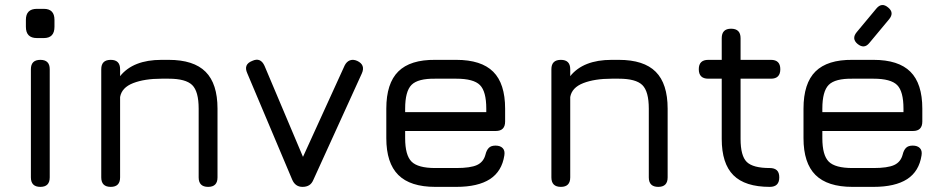

<svg xmlns="http://www.w3.org/2000/svg" viewBox="-20 -729 3698 749"><path d="M124 -580.5Q81 -580.5 81 -624.5V-651.5Q81 -694.5 124 -694.5H151Q192.5 -694.5 192.5 -651.5V-624.5Q192.5 -580.5 151 -580.5ZM137.5 0Q100.5 0 100.5 -37V-459Q100.5 -495.5 137.5 -495.5Q174 -495.5 174 -459V-37Q174 0 137.5 0Z M412 0Q375 0 375 -37V-459Q375 -495.5 412 -495.5Q448.5 -495.5 448.5 -459V-432Q499.5 -495.5 610 -495.5H638Q735.5 -495.5 782 -449Q828.5 -402.5 828.5 -305V-37Q828.5 0 792 0Q755 0 755 -37V-305Q755 -372.5 729.8 -397.2Q704.5 -422 638 -422H610Q544 -422 499.5 -404.8Q455 -387.5 448.5 -350.5V-37Q448.5 0 412 0Z M1202.5 -27.5Q1196.5 -13 1186 -6.5Q1175.5 0 1160 0Q1131.5 0 1119.5 -29L944.5 -443.5Q929 -478 964 -491.5Q996.5 -506.5 1012 -472L1179.5 -75.5H1143L1324.5 -473.5Q1332 -488.5 1344.8 -493.5Q1357.5 -498.5 1373.5 -491.5Q1406.5 -476 1391.5 -442.5Z M1560.5 -218V-190Q1560.5 -123.5 1585.5 -98.5Q1610.5 -73.5 1678 -73.5H1760Q1815 -73.5 1840.8 -85.2Q1866.5 -97 1874 -126.5Q1878 -143 1886.8 -152Q1895.5 -161 1913 -161Q1931.5 -161 1941 -151.2Q1950.5 -141.5 1947.5 -123Q1938 -60.5 1891.2 -30.2Q1844.5 0 1760 0H1678Q1580.5 0 1533.8 -46.5Q1487 -93 1487 -190V-305Q1487 -404 1533.8 -450.2Q1580.5 -496.5 1678 -495.5H1760Q1857.5 -495.5 1904 -449.2Q1950.5 -403 1950.5 -305V-255Q1950.5 -218 1914 -218ZM1678 -422Q1610.5 -423 1585.5 -398Q1560.5 -373 1560.5 -305V-291.5H1877V-305Q1877 -372.5 1852.2 -397.2Q1827.5 -422 1760 -422Z M2168 0Q2131 0 2131 -37V-459Q2131 -495.5 2168 -495.5Q2204.5 -495.5 2204.5 -459V-432Q2255.5 -495.5 2366 -495.5H2394Q2491.5 -495.5 2538 -449Q2584.5 -402.5 2584.5 -305V-37Q2584.5 0 2548 0Q2511 0 2511 -37V-305Q2511 -372.5 2485.8 -397.2Q2460.5 -422 2394 -422H2366Q2300 -422 2255.5 -404.8Q2211 -387.5 2204.5 -350.5V-37Q2204.5 0 2168 0Z M2983 0Q2886.5 0 2841 -45.5Q2795.5 -91 2795.5 -187V-422H2743Q2706 -422 2706 -459Q2706 -495.5 2743 -495.5H2795.5V-580Q2795.5 -617 2832 -617Q2869 -617 2869 -580V-495.5H2987.5Q3024 -495.5 3024 -459Q3024 -422 2987.5 -422H2869V-187Q2869 -121 2893.2 -97.2Q2917.5 -73.5 2983 -73.5Q3001 -73.5 3010.5 -64.8Q3020 -56 3020 -37Q3020 0 2983 0Z M3325.5 -557.5Q3301 -578 3322 -603.5L3399 -696Q3420 -721 3445 -699.5Q3469.5 -679.5 3448.5 -654L3371.5 -561.5Q3351.5 -536.5 3325.5 -557.5ZM3188 -218V-190Q3188 -123.5 3213 -98.5Q3238 -73.5 3305.5 -73.5H3387.5Q3442.5 -73.5 3468.2 -85.2Q3494 -97 3501.5 -126.5Q3505.5 -143 3514.2 -152Q3523 -161 3540.5 -161Q3559 -161 3568.5 -151.2Q3578 -141.5 3575 -123Q3565.5 -60.5 3518.8 -30.2Q3472 0 3387.5 0H3305.5Q3208 0 3161.2 -46.5Q3114.5 -93 3114.5 -190V-305Q3114.5 -404 3161.2 -450.2Q3208 -496.5 3305.5 -495.5H3387.5Q3485 -495.5 3531.5 -449.2Q3578 -403 3578 -305V-255Q3578 -218 3541.5 -218ZM3305.5 -422Q3238 -423 3213 -398Q3188 -373 3188 -305V-291.5H3504.5V-305Q3504.5 -372.5 3479.8 -397.2Q3455 -422 3387.5 -422Z"/></svg>

Font: Jura Light SemiBold
Style: Regular
Weight: 600
Version: Version 5.106